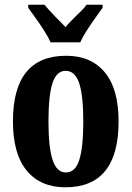

<svg xmlns="http://www.w3.org/2000/svg" viewBox="-20 -786 559 816"><path d="M35 -270Q35 -549 261 -549Q367 -549 425.5 -478.5Q484 -408 484 -270Q484 10 258 10Q152 10 93.5 -61Q35 -132 35 -270ZM334 -270Q334 -380 316.5 -432.5Q299 -485 259 -485Q220 -485 203 -432.5Q186 -380 186 -270Q186 -160 203.5 -106.5Q221 -53 260 -53Q300 -53 317 -106.5Q334 -160 334 -270ZM123 -721 100 -753V-766H169Q177 -755 218 -712Q235 -696 258 -671Q265 -680 302 -717Q307 -722 323.5 -738Q340 -754 348 -766H416V-753L393 -721Q336 -642 321 -606H195Q180 -642 123 -721Z"/></svg>

Font: Noto Serif CondExtraBold
Style: Regular
Weight: 800
Width: 3
Designer: Monotype Design Team
Foundry: Monotype Imaging Inc.
Version: Version 1.001